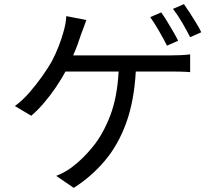

<svg xmlns="http://www.w3.org/2000/svg" viewBox="-20 -850 1040 929"><path d="M760 -790Q773 -772 788 -747.5Q803 -723 817.5 -698Q832 -673 842 -653L788 -629Q773 -659 750 -699Q727 -739 707 -767ZM870 -830Q883 -812 899 -787Q915 -762 930 -737.5Q945 -713 954 -694L900 -670Q884 -702 861.5 -740.5Q839 -779 817 -807ZM398 -753Q384 -717 372 -683Q365 -661 355.5 -635Q346 -609 334 -582H807Q825 -582 851.5 -583Q878 -584 900 -587V-501Q877 -503 850.5 -503.5Q824 -504 807 -504H637Q629 -361 590.5 -255Q552 -149 487.5 -72.5Q423 4 337 59L252 1Q298 -17 333 -45Q382 -82 430 -141Q478 -200 512.5 -288.5Q547 -377 554 -504H297Q277 -467 249.5 -426.5Q222 -386 191 -350Q160 -314 131 -290L52 -337Q88 -363 122 -402Q156 -441 184.5 -481.5Q213 -522 230 -552Q250 -590 264 -626.5Q278 -663 286 -692Q298 -730 301 -772Z"/></svg>

Font: Go Noto Kurrent-Regular
Style: Regular
Weight: 400
Designer: Monotype Design Team
Foundry: Monotype Imaging Inc.
Version: Version 2.012; ttfautohint (v1.8.4.7-5d5b)